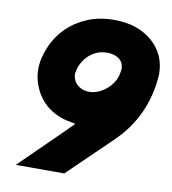

<svg xmlns="http://www.w3.org/2000/svg" viewBox="-77 -740 725 807"><g transform="rotate(10 285.5 -336.0)"><path d="M251 0H44L193.5 -146.5Q256.5 -209 257.5 -209.8Q258.5 -210.5 258.5 -213.5Q254.5 -215 249.2 -215.5Q244 -216 240 -217.5Q205.5 -222.5 173.2 -238.8Q141 -255 117.2 -281.5Q93.5 -308 80 -344Q67 -377 67 -416Q68 -462.5 91 -514.5Q134 -609 232 -650.5Q282.5 -672 347 -672Q446 -672 508.5 -618.5Q571 -565 571 -480V-473.5Q558 -298.5 437 -180ZM293 -356Q314.5 -356 333.8 -364.5Q353 -373 369 -387Q385 -401 395.8 -419Q406.5 -437 409.5 -457Q412 -466.5 412 -474.5Q411 -502.5 391.5 -516.8Q372 -531 341.5 -531Q321.5 -531 303 -525Q264 -510.5 241 -473.5Q226.5 -451 222.5 -420Q222.5 -410.5 225.5 -402.5Q229.5 -388 239.2 -378Q249 -368 262.5 -362Q276 -356 293 -356Z"/></g></svg>

Font: Lucymar Sans ExtraBold
Style: Italic
Weight: 800
Italic angle: -10°
Foundry: The League of Moveable Type (original font) / Main changes by Cristiano Sobral with portions from Mirco Monsees
Version: Version 2.00;August 30, 2020;FontCreator 13.0.0.2681 64-bit